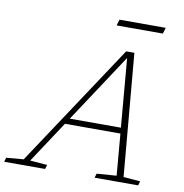

<svg xmlns="http://www.w3.org/2000/svg" viewBox="-157 -958 1003 1045"><g transform="rotate(10 344.0 -435.0)"><path d="M589.5 -31 682.5 -23.5 675.5 0H434.5L442 -23.5L551 -31.5L531.5 -261H225L73.5 -31L168.5 -23.5L161 0H-65L-58 -23.5L37.5 -31.5L484.5 -707H530ZM246 -293H528.5L496 -672.5ZM409 -837 419 -870.5H674.5L664.5 -837Z"/></g></svg>

Font: Newsreader 6pt ExtraLight
Style: Italic
Weight: 275
Italic angle: -17°
Designer: Hugues Gentile
Foundry: Production Type
Version: Version 1.003; ttfautohint (v1.8.3)